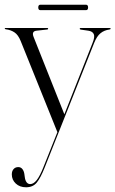

<svg xmlns="http://www.w3.org/2000/svg" viewBox="-32 -548 488 813"><path d="M152 159.5 211 11.5 55.5 -374.5Q45 -400.5 29.2 -411Q13.5 -421.5 -7.5 -424Q-12 -425 -12 -427Q-12 -429.5 -8.5 -429.5H168Q172 -429.5 172 -426.5Q172 -423.5 168 -423L122.5 -418Q100.5 -415.5 110.5 -391L240.5 -64L360 -366.5Q370.5 -392 365 -403.8Q359.5 -415.5 342 -418L310.5 -422.5Q305.5 -423.5 305.5 -426Q305.5 -429.5 309.5 -429.5H431.5Q436.5 -429.5 436.5 -426.5Q436.5 -424 431.5 -423Q409 -420 393.5 -407.2Q378 -394.5 367 -367L157 162Q140 205 123.8 225Q107.5 245 78.5 245Q51.5 245 34.8 229.2Q18 213.5 18 190.5Q18 176.5 25.5 168Q33 159.5 45.5 159.5Q56 159.5 62.5 167.5Q69 175.5 71 188L73 202Q74.5 215 80.2 223.2Q86 231.5 96 231.5Q110 231.5 123.5 214.5Q137 197.5 152 159.5ZM130 -516.5Q130 -528 139 -528H332Q341 -528 341 -516.5Q341 -505 332 -505H139Q130 -505 130 -516.5Z"/></svg>

Font: Fraunces 144pt S000 Light
Style: Regular
Weight: 300
Version: Version 1.000; ttfautohint (v1.8.3)